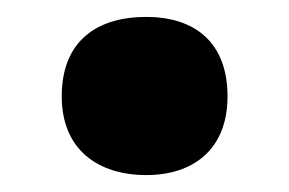

<svg xmlns="http://www.w3.org/2000/svg" viewBox="-20 -195 342 227"><path d="M53 -81C53 -18 96 12 153 12C208 12 249 -18 249 -81C249 -147 208 -175 153 -175C95 -175 53 -147 53 -81Z"/></svg>

Font: Noto Sans Kannada SemiCondensed Black
Style: Regular
Weight: 900
Width: 4
Designer: Jelle Bosma - Monotype Design Team
Foundry: Monotype Imaging Inc.
Version: Version 2.005